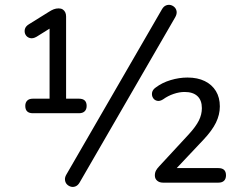

<svg xmlns="http://www.w3.org/2000/svg" viewBox="-20 -742 977 780"><path d="M113.5 -282Q82.7 -282 82.7 -311.8Q82.7 -325.4 90.6 -333.3Q98.4 -341.1 113.5 -341.1H181.4V-644.6H211.7L128.7 -592.8Q113.5 -584 101.5 -587.4Q89.6 -590.7 83.9 -600.7Q78.3 -610.7 80.9 -623Q83.6 -635.2 98.3 -644L179.1 -694.2Q188.9 -700.6 198.2 -704.3Q207.5 -707.9 218.2 -707.9Q228 -707.9 234.6 -703.8Q241.2 -699.6 244.8 -692.5Q248.5 -685.4 248.5 -675.1V-341.1H300.7Q332 -341.1 332 -311.8Q332 -297.6 323.9 -289.8Q315.9 -282 300.7 -282ZM303.5 -0.6Q296.7 11.1 287.1 15Q277.6 18.9 268.4 16.5Q259.2 14.1 252.3 7.3Q245.5 0.5 244.1 -10.2Q242.6 -21 249.5 -32.7L638 -704.4Q644.8 -716.1 654.5 -720Q664.3 -723.9 673.5 -721.5Q682.7 -719.1 689.6 -712.1Q696.4 -705 697.6 -694.8Q698.8 -684.6 692 -672.3ZM642.3 0Q627.6 0 618.4 -8Q609.1 -16 609.1 -29.1Q609.1 -40.9 614 -49.7Q618.9 -58.5 627.1 -66.8L746.7 -196.1Q775.4 -227.4 787.8 -252.1Q800.1 -276.8 800.1 -302.6Q800.1 -334.5 782.2 -351.4Q764.2 -368.4 729.9 -368.4Q708.7 -368.4 685.4 -360.5Q662.1 -352.6 642.4 -338.3Q629.1 -329.9 618.1 -332.5Q607 -335.1 601.4 -344.7Q595.7 -354.2 597.8 -365.9Q600 -377.7 612.7 -386.6Q638.7 -406.3 673.2 -416.6Q707.7 -427 741.8 -427Q782.6 -427 812 -412.5Q841.3 -398.1 857.2 -371.9Q873.1 -345.7 873.1 -309.7Q873.1 -276.2 857.4 -243.9Q841.6 -211.5 806.7 -174.5L688.9 -49.6V-59.1H867.3Q898.1 -59.1 898.1 -29.8Q898.1 -15.6 890.3 -7.8Q882.4 0 867.3 0Z"/></svg>

Font: Nunito ExtraLight
Style: Regular
Weight: 200
Designer: Vernon Adams
Foundry: Vernon Adams
Version: Version 3.602